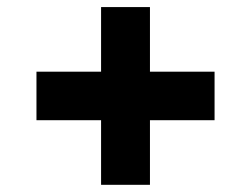

<svg xmlns="http://www.w3.org/2000/svg" viewBox="-20 -553 702 537"><path d="M262.7 -216.8H82V-352.5H262.7V-533.2H399.4V-352.5H580.1V-216.8H399.4V-36.1H262.7Z"/></svg>

Font: Pretendard Std ExtraBold
Style: Regular
Weight: 800
Designer: Base glyphs from Inter by Rasmus Andersson; Hangeul glyphs from Noto Sans CJK(Source Han Sans) by Jang Soo-young and Kan
Foundry: Kil Hyung-jin
Version: Version 1.309